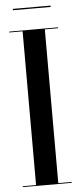

<svg xmlns="http://www.w3.org/2000/svg" viewBox="-56 -831 354 861"><g transform="rotate(-5 121.0 -400.0)"><path d="M36 -800V-794H206V-800ZM231 -700H11V-696H71V-4H11V0H231V-4H171V-696H231Z"/></g></svg>

Font: Picaflor 96 pt
Style: Regular
Weight: 400
Designer: Ariel Martín Pérez
Foundry: Tunera Type Foundry
Version: Version 1.000;hotconv 1.0.109;makeotfexe 2.5.65596